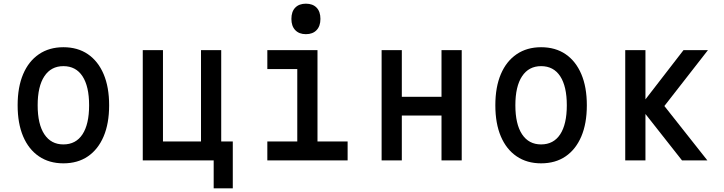

<svg xmlns="http://www.w3.org/2000/svg" viewBox="-20 -873 3940 1045"><path d="M325 16Q248 16 192 -22Q136 -60 106 -130.5Q76 -201 76 -300Q76 -399 106 -469.5Q136 -540 192 -578Q248 -616 325 -616Q403 -616 458.5 -578Q514 -540 544 -469.5Q574 -399 574 -300Q574 -201 544 -130.5Q514 -60 458.5 -22Q403 16 325 16ZM325 -87Q393 -87 429 -142Q465 -197 465 -300Q465 -403 429 -458Q393 -513 325 -513Q258 -513 221.5 -458Q185 -403 185 -300Q185 -197 221.5 -142Q258 -87 325 -87Z M1143 152V0H757V-600H867V-103H1074V-600H1184V-103H1247V152Z M1435 -600H1708V-103H1872V0H1435V-103H1598V-497H1435ZM1645 -687Q1608 -687 1587 -709Q1566 -731 1566 -770Q1566 -810 1587 -831.5Q1608 -853 1645 -853Q1682 -853 1703 -831.5Q1724 -810 1724 -770Q1724 -731 1703 -709Q1682 -687 1645 -687Z M2057 0V-600H2167V-346H2383V-600H2493V0H2383V-244H2167V0Z M2925 16Q2848 16 2792 -22Q2736 -60 2706 -130.5Q2676 -201 2676 -300Q2676 -399 2706 -469.5Q2736 -540 2792 -578Q2848 -616 2925 -616Q3003 -616 3058.5 -578Q3114 -540 3144 -469.5Q3174 -399 3174 -300Q3174 -201 3144 -130.5Q3114 -60 3058.5 -22Q3003 16 2925 16ZM2925 -87Q2993 -87 3029 -142Q3065 -197 3065 -300Q3065 -403 3029 -458Q2993 -513 2925 -513Q2858 -513 2821.5 -458Q2785 -403 2785 -300Q2785 -197 2821.5 -142Q2858 -87 2925 -87Z M3692 0 3462 -292 3700 -600H3833L3596 -296L3830 0ZM3383 0V-600H3493V0Z"/></svg>

Font: Martian Mono SemiCondensed
Style: Regular
Weight: 400
Width: 4
Designer: Roman Shamin
Foundry: Evil Martians
Version: Version 1.000